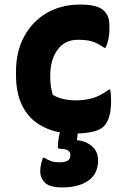

<svg xmlns="http://www.w3.org/2000/svg" viewBox="-20 -572 540 840"><path d="M331 -552Q408 -552 435 -525Q447 -513 453 -497Q459 -481 459 -451Q459 -400 442 -363H436Q408 -383 383.5 -390.5Q359 -398 321 -398Q263 -398 231.5 -354Q200 -310 200 -243V-232Q200 -192 211 -157Q233 -144 258 -138.5Q283 -133 311 -133Q355 -133 388 -143.5Q421 -154 456 -180H462Q466 -160 466 -130Q466 -51 434 -19Q406 9 320 12Q319 19 318.5 25.5Q318 32 317 35V41Q356 45 382.5 68Q409 91 409 130Q409 188 367 218Q325 248 251 248Q198 248 177 227.5Q156 207 156 177Q156 162 159.5 147Q163 132 168 118H174Q189 128 203.5 133Q218 138 243 138Q263 138 275.5 131Q288 124 288 107Q288 79 243 79Q233 79 233 70Q233 63 235 44Q237 25 242 7Q187 -3 143.5 -32.5Q100 -62 75 -114.5Q50 -167 50 -245V-259Q50 -346 85.5 -412Q121 -478 184 -515Q247 -552 331 -552Z"/></svg>

Font: Recursive Sn Csl St XBd
Style: Regular
Weight: 800
Version: Version 1.085;hotconv 1.1.0;makeotfexe 2.6.0; ttfautohint (v